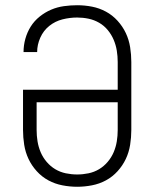

<svg xmlns="http://www.w3.org/2000/svg" viewBox="-20 -702 590 734"><path d="M275 12Q247 12 218.5 6.5Q190 1 165 -12.5Q140 -26 120.5 -47.5Q101 -69 89 -94.5Q77 -120 72.5 -148.5Q68 -177 68 -205V-359H430V-465Q430 -487 426.5 -508.5Q423 -530 414.5 -550Q406 -570 392 -587Q378 -604 359 -615Q340 -626 318.5 -630.5Q297 -635 275 -635Q247 -635 219 -628Q191 -621 168.5 -603Q146 -585 134 -558Q122 -531 122 -503H70Q70 -529 77 -554Q84 -579 97.5 -600.5Q111 -622 131.5 -638.5Q152 -655 175.5 -665Q199 -675 224.5 -678.5Q250 -682 275 -682Q304 -682 332 -676.5Q360 -671 385 -657.5Q410 -644 429.5 -622.5Q449 -601 461 -575.5Q473 -550 477.5 -521.5Q482 -493 482 -465V-205Q482 -177 477.5 -148.5Q473 -120 461 -94.5Q449 -69 429.5 -47.5Q410 -26 385 -12.5Q360 1 331.5 6.5Q303 12 275 12ZM275 -35Q297 -35 318.5 -39.5Q340 -44 358.5 -55Q377 -66 391.5 -83Q406 -100 414.5 -120Q423 -140 426.5 -161.5Q430 -183 430 -205V-311H120V-205Q120 -183 123.5 -161.5Q127 -140 135.5 -120Q144 -100 158.5 -83Q173 -66 191.5 -55Q210 -44 231.5 -39.5Q253 -35 275 -35Z"/></svg>

Font: Lode Dark Term
Style: Regular
Weight: 400
Monospace: yes
Designer: Belleve Invis
Foundry: Belleve Invis
Version: Version 29.2.0